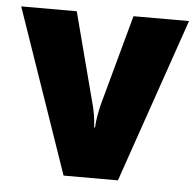

<svg xmlns="http://www.w3.org/2000/svg" viewBox="-45 -598 656 644"><g transform="rotate(5 283.5 -276.5)"><path d="M192 0H375L566 -553H379L295 -246C290 -224 284 -196 283 -170H280C279 -198 273 -230 268 -247L188 -553H1Z"/></g></svg>

Font: Noto Sans Devanagari SemiCondensed Black
Style: Regular
Weight: 900
Width: 4
Designer: Jelle Bosma - Monotype Design Team
Foundry: Monotype Imaging Inc.
Version: Version 2.004